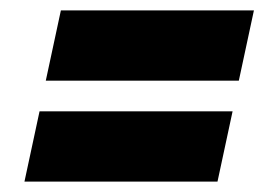

<svg xmlns="http://www.w3.org/2000/svg" viewBox="-20 -438 530 369"><path d="M68 -283 97 -418H468L439 -283ZM27 -89 56 -224H427L398 -89Z"/></svg>

Font: Saira SemiCondensed Black
Style: Italic
Weight: 900
Width: 4
Italic angle: -12°
Designer: Hector Gatti with collaboration of the Omnibus-Type team
Foundry: Omnibus-Type
Version: Version 1.101